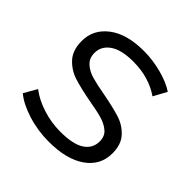

<svg xmlns="http://www.w3.org/2000/svg" viewBox="-146 -653 781 781"><g transform="rotate(45 244.5 -262.5)"><path d="M26 -60 58 -116Q91 -90 141 -73.5Q191 -57 245 -57Q317 -57 351.5 -79.5Q386 -102 386 -143Q386 -172 367 -188.5Q348 -205 319 -213.5Q290 -222 242 -230Q178 -242 139 -254.5Q100 -267 72.5 -297Q45 -327 45 -380Q45 -446 100 -488Q155 -530 253 -530Q304 -530 355 -516.5Q406 -503 439 -481L408 -424Q343 -469 253 -469Q185 -469 150.5 -445Q116 -421 116 -382Q116 -352 135.5 -334Q155 -316 184 -307.5Q213 -299 264 -290Q327 -278 365 -266Q403 -254 430 -225Q457 -196 457 -145Q457 -76 399.5 -35.5Q342 5 240 5Q176 5 117.5 -13.5Q59 -32 26 -60Z"/></g></svg>

Font: Montserrat-Regular
Style: Regular
Weight: 400
Version: Version 7.200